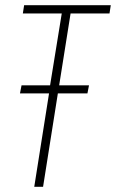

<svg xmlns="http://www.w3.org/2000/svg" viewBox="-20 -720 447 740"><path d="M402 -668H252L208 -391H323L317 -360H203L146 0H112L169 -360H57L63 -391H173L218 -668H68L73 -700H407Z"/></svg>

Font: Georama SemiCondensed ExtraLight
Style: Italic
Weight: 200
Width: 4
Italic angle: -9°
Designer: Jean-Baptiste Levee
Foundry: Production Type
Version: Version 1.000